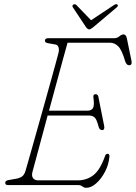

<svg xmlns="http://www.w3.org/2000/svg" viewBox="-20 -882 647 915"><path d="M352 0H18Q4.5 0 5 -11.5Q5 -21.5 21.5 -24L58 -30.5Q74.5 -33.5 85 -41Q95.5 -48.5 101 -66Q103.5 -74 112.5 -105.8Q121.5 -137.5 134.8 -184.5Q148 -231.5 163.5 -286.2Q179 -341 194.5 -396.5Q210 -452 223.5 -500.5Q237 -549 246.2 -583Q255.5 -617 258.5 -629Q262.5 -644 259 -656Q255.5 -668 244 -670L209.5 -676Q194 -678.5 194 -688Q194 -700 210.5 -700H525Q538.5 -700 549 -709Q559.5 -718 569 -718Q580.5 -718 584.5 -699.5L606.5 -592.5Q611 -571 595 -571Q583 -571 576.5 -590Q561 -644 543.5 -661.2Q526 -678.5 504 -678.5H302Q295.5 -655.5 281.5 -604.8Q267.5 -554 249.8 -488.2Q232 -422.5 213.5 -354.5H396Q416 -354.5 423.2 -367.2Q430.5 -380 425 -418.5Q423.5 -433 435 -433Q442 -433 444.8 -429.5Q447.5 -426 448.5 -422L476.5 -281.5Q480 -262 466.5 -262Q454 -262 449.5 -279.5Q441 -313 431 -322.2Q421 -331.5 403 -331.5H207Q189.5 -266.5 174 -208.8Q158.5 -151 148 -112Q137.5 -73 135 -64Q129.5 -44.5 137.2 -33.5Q145 -22.5 162 -22.5H350Q393.5 -22.5 425.5 -47.5Q457.5 -72.5 481 -139.5Q484.5 -149 492.5 -149Q502.5 -149 501.5 -136Q498.5 -98.5 480.8 -64.2Q463 -30 438.8 -8.5Q414.5 13 391.5 13Q381 13 372.8 6.5Q364.5 0 352 0ZM424.5 -752.5Q412 -742 405.5 -742Q397.5 -742 390 -752.5L327 -847.5Q322 -856 330.5 -860.5Q337.5 -864.5 344.5 -857.5L414 -785.5L522.5 -857.5Q534 -865 539 -860.5Q545.5 -855 537 -847.5Z"/></svg>

Font: Fraunces 72pt S100 Thin
Style: Italic
Weight: 100
Italic angle: -16°
Version: Version 1.000; ttfautohint (v1.8.3)